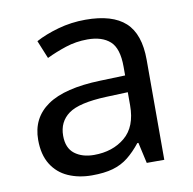

<svg xmlns="http://www.w3.org/2000/svg" viewBox="-67 -613 695 690"><g transform="rotate(-10 280.5 -267.5)"><path d="M288 -545Q386 -545 433 -502Q480 -459 480 -365V0H416L399 -76H395Q372 -47 347.5 -27.5Q323 -8 291.5 1Q260 10 215 10Q167 10 128.5 -7Q90 -24 68 -59.5Q46 -95 46 -149Q46 -229 109 -272.5Q172 -316 303 -320L394 -323V-355Q394 -422 365 -448Q336 -474 283 -474Q241 -474 203 -461.5Q165 -449 132 -433L105 -499Q140 -518 188 -531.5Q236 -545 288 -545ZM314 -259Q214 -255 175.5 -227Q137 -199 137 -148Q137 -103 164.5 -82Q192 -61 235 -61Q303 -61 348 -98.5Q393 -136 393 -214V-262Z"/></g></svg>

Font: hexubangla05
Style: Book
Weight: 400
Designer: Jelle Bosma - Monotype Design Team
Foundry: Monotype Imaging Inc.
Version: Version 2.003